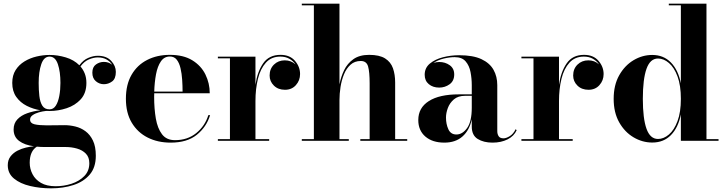

<svg xmlns="http://www.w3.org/2000/svg" viewBox="-20 -770 3972 1050"><path d="M54.5 -62Q54.5 -95.5 75 -117.2Q95.5 -139 129 -150.8Q162.5 -162.5 201 -167Q161.5 -173.5 126.2 -191.2Q91 -209 69 -240Q47 -271 47 -316.5Q47 -358 65.5 -387Q84 -416 114 -434.2Q144 -452.5 180 -461Q216 -469.5 251 -469.5Q295 -469.5 339.5 -456.2Q384 -443 414 -413Q435 -442 462.8 -453.5Q490.5 -465 514.5 -465Q562.5 -465 588 -437.2Q613.5 -409.5 613.5 -377Q613.5 -339.5 593 -324.5Q572.5 -309.5 548 -309.5Q523.5 -309.5 504.2 -325.8Q485 -342 485 -372.5Q485 -403.5 504.8 -417.5Q524.5 -431.5 548 -431.5Q574 -431.5 593.5 -416Q583 -433 563 -444.5Q543 -456 515 -456Q492 -456 466 -445Q440 -434 420 -406.5Q435 -389.5 443.8 -367Q452.5 -344.5 452.5 -316.5Q452.5 -261 421.8 -227.2Q391 -193.5 344.5 -178.2Q298 -163 251 -163Q242 -163 233 -163.5Q213.5 -161.5 193 -155.8Q172.5 -150 158.5 -140.2Q144.5 -130.5 144.5 -116Q144.5 -96 169.2 -90.2Q194 -84.5 235 -84.5Q261.5 -84.5 287 -85Q312.5 -85.5 334 -85.5Q362 -85.5 392 -78.2Q422 -71 447.2 -52.5Q472.5 -34 488.2 -1.5Q504 31 504 82Q504 146 470.5 185Q437 224 381.5 242Q326 260 259.5 260Q199 260 144.8 247.2Q90.5 234.5 56.5 206.5Q22.5 178.5 22.5 133.5Q22.5 105 37.5 85.5Q52.5 66 75.2 54.2Q98 42.5 122.2 37Q146.5 31.5 165.5 30Q114 23 84.2 0.5Q54.5 -22 54.5 -62ZM191.5 -316.5Q191.5 -278 195.2 -245Q199 -212 211.5 -192Q224 -172 251 -172Q272 -172 285 -192Q298 -212 304.2 -245Q310.5 -278 310.5 -316.5Q310.5 -377.5 296.5 -419Q282.5 -460.5 251 -460.5Q220 -460.5 205.8 -419Q191.5 -377.5 191.5 -316.5ZM142.5 120Q142.5 153 157.8 182.5Q173 212 204.2 230.2Q235.5 248.5 284.5 248.5Q329 248.5 371.2 234.8Q413.5 221 441 193Q468.5 165 468.5 122.5Q468.5 90 449.8 70.5Q431 51 401.2 42.5Q371.5 34 339 34H225Q201.5 34 181.5 32Q142.5 57 142.5 120Z M1129 -140.5Q1109.5 -76 1056.5 -33Q1003.5 10 913 10Q842.5 10 787.5 -17.8Q732.5 -45.5 700.5 -99Q668.5 -152.5 668.5 -230Q668.5 -307.5 699.5 -361Q730.5 -414.5 784.8 -442.2Q839 -470 909 -470Q983.5 -470 1031.8 -440.2Q1080 -410.5 1103.5 -362.5Q1127 -314.5 1127 -260H823.5Q823 -250 823 -240Q823 -175.5 832.2 -121.8Q841.5 -68 866 -35.8Q890.5 -3.5 937 -3.5Q1005.5 -3.5 1053.2 -42.2Q1101 -81 1119.5 -140.5ZM909 -461Q878 -461 859.8 -434.2Q841.5 -407.5 833.2 -363.8Q825 -320 823.5 -269H978.5Q978.5 -300.5 976.2 -334.2Q974 -368 967.2 -396.8Q960.5 -425.5 946.8 -443.2Q933 -461 909 -461Z M1171.5 -9H1237.5V-451H1171.5V-460H1377V-306Q1387 -377 1419 -423.5Q1451 -470 1514 -470Q1565 -470 1593 -437.5Q1621 -405 1621 -365Q1621 -330 1598.2 -304.5Q1575.5 -279 1538.5 -279Q1501 -279 1477.8 -302Q1454.5 -325 1454.5 -357Q1454.5 -393.5 1478.2 -416.8Q1502 -440 1537.5 -440Q1571.5 -440 1596 -418Q1583.5 -436.5 1562.5 -448.5Q1541.5 -460.5 1513 -460.5Q1464 -460.5 1434 -427.2Q1404 -394 1390.5 -338.8Q1377 -283.5 1377 -217.5V-9H1452V0H1171.5Z M1630.5 -9H1696.5V-741H1630.5V-750H1836.5V-308Q1844 -349 1861.8 -386Q1879.5 -423 1912.8 -446.5Q1946 -470 1999 -470Q2055 -470 2086 -450.5Q2117 -431 2129 -396.8Q2141 -362.5 2141 -319V-9H2207V0H1950.5V-9H2001.5V-313.5Q2001.5 -376.5 1993 -406.5Q1984.5 -436.5 1953 -436.5Q1919.5 -436.5 1897 -416.2Q1874.5 -396 1861.2 -363.8Q1848 -331.5 1842.2 -294.2Q1836.5 -257 1836.5 -223V-9H1887.5V0H1630.5Z M2489.5 -254H2560V-304.5Q2560 -340.5 2553.2 -375.8Q2546.5 -411 2526.5 -434.2Q2506.5 -457.5 2466.5 -457.5Q2439 -457.5 2406.8 -449.8Q2374.5 -442 2350.5 -425.5Q2365.5 -431 2382 -431Q2414.5 -431 2439.2 -413.5Q2464 -396 2464 -363Q2464 -327.5 2438.8 -309.2Q2413.5 -291 2382 -291Q2347.5 -291 2325 -309.8Q2302.5 -328.5 2302.5 -361Q2302.5 -398.5 2330.5 -422Q2358.5 -445.5 2402 -456.8Q2445.5 -468 2491 -468Q2567 -468 2612.8 -446.5Q2658.5 -425 2679 -388.2Q2699.5 -351.5 2699.5 -304.5V-53Q2699.5 -36.5 2707 -25Q2714.5 -13.5 2734 -13.5Q2748 -13.5 2767.8 -25.5Q2787.5 -37.5 2800 -63.5L2805.5 -58Q2791 -25.5 2755.8 -7.8Q2720.5 10 2673.5 10Q2625 10 2592.5 -10Q2560 -30 2560 -78V-117Q2547 -57 2509 -23.5Q2471 10 2410 10Q2345 10 2306.2 -23.2Q2267.5 -56.5 2267.5 -113.5Q2267.5 -180.5 2325.2 -217.2Q2383 -254 2489.5 -254ZM2476 -34.5Q2509 -34.5 2534.5 -69.8Q2560 -105 2560 -181V-246H2523Q2485 -246 2462.2 -226.5Q2439.5 -207 2429.2 -179.5Q2419 -152 2419 -127Q2419 -91.5 2432 -63Q2445 -34.5 2476 -34.5Z M2831.5 -9H2897.5V-451H2831.5V-460H3037V-306Q3047 -377 3079 -423.5Q3111 -470 3174 -470Q3225 -470 3253 -437.5Q3281 -405 3281 -365Q3281 -330 3258.2 -304.5Q3235.5 -279 3198.5 -279Q3161 -279 3137.8 -302Q3114.5 -325 3114.5 -357Q3114.5 -393.5 3138.2 -416.8Q3162 -440 3197.5 -440Q3231.5 -440 3256 -418Q3243.5 -436.5 3222.5 -448.5Q3201.5 -460.5 3173 -460.5Q3124 -460.5 3094 -427.2Q3064 -394 3050.5 -338.8Q3037 -283.5 3037 -217.5V-9H3112V0H2831.5Z M3909.5 -9V0H3703.5V-144.5Q3689 -71.5 3649 -31Q3609 9.5 3547 9.5Q3493 9.5 3444.8 -19Q3396.5 -47.5 3366.2 -101Q3336 -154.5 3336 -229.5Q3336 -304.5 3366.2 -358.2Q3396.5 -412 3444.8 -440.8Q3493 -469.5 3547 -469.5Q3608.5 -469.5 3648.8 -428.5Q3689 -387.5 3703.5 -314.5V-741H3637.5V-750H3843.5V-9ZM3703.5 -229.5Q3703.5 -303 3685.2 -352Q3667 -401 3638.2 -425.5Q3609.5 -450 3578.5 -450Q3535.5 -450 3515.5 -393.5Q3495.5 -337 3495.5 -229.5Q3495.5 -122 3515.5 -66Q3535.5 -10 3578.5 -10Q3609.5 -10 3638.2 -34.5Q3667 -59 3685.2 -107.8Q3703.5 -156.5 3703.5 -229.5Z"/></svg>

Font: Bodoni* 24pt
Style: Bold
Weight: 700
Version: Version 2.3